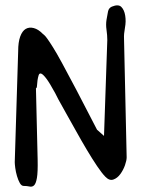

<svg xmlns="http://www.w3.org/2000/svg" viewBox="-20 -690 556 712"><path d="M47.4 -500.5Q47.4 -533.7 54.9 -554.4Q62.5 -575.2 75.4 -582.8Q88.4 -590.3 105.2 -585.9Q122.1 -581.5 138.2 -564.9Q141.1 -562.5 145 -559.1Q148.9 -555.7 156.2 -545.4Q163.6 -535.2 176.5 -514.6Q189.5 -494.1 210.4 -455.6Q231.4 -417 263.2 -356.7Q294.9 -296.4 339.8 -209L365.7 -186L377.9 -541.5Q377.9 -559.6 375 -579.3Q372.1 -599.1 375 -616.7Q377.9 -634.3 380.6 -647.5Q383.3 -660.6 395 -665.5Q418.9 -675.3 429.9 -664.3Q440.9 -653.3 444.3 -632.1Q447.8 -610.8 443.4 -587.2Q439 -563.5 439.9 -546.9L449.7 -106.4Q449.7 -95.2 443.4 -77.1Q437 -59.1 426 -44.2Q415 -29.3 400.4 -24.2Q385.7 -19 370.6 -34.7Q358.4 -46.9 340.1 -74Q321.8 -101.1 301.8 -134.8Q281.7 -168.5 262 -204.1Q242.2 -239.7 224.9 -270.3Q207.5 -300.8 196.5 -321.3Q185.5 -341.8 184.6 -344.7Q163.6 -383.3 151.6 -398.9Q139.6 -414.6 132.8 -417Q126 -419.4 123.3 -410.9Q120.6 -402.3 119.1 -392.1Q117.7 -381.8 117.2 -372.3Q116.7 -362.8 113.3 -362.8L119.6 -98.1Q120.6 -51.3 116.9 -30.3Q113.3 -9.3 106.4 -2.7Q99.6 3.9 89.6 1.7Q79.6 -0.5 67.9 -0.5Q59.6 -0.5 53.5 -11.2Q47.4 -22 43 -37.1Q38.6 -52.2 36.6 -67.1Q34.7 -82 34.7 -88.4Z"/></svg>

Font: AKL 022
Style: Regular
Weight: 400
Designer: AKL
Foundry: AKL
Version: Version 2.053;August 19, 2024;FontCreator 13.0.0.2675 64-bit